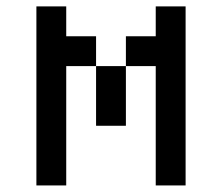

<svg xmlns="http://www.w3.org/2000/svg" viewBox="-20 -565 676 585"><path d="M90.9 -545.5V0H181.8V-363.6H272.7V-454.5H181.8V-545.5ZM454.5 -363.6V0H545.5V-545.5H454.5V-454.5H363.6V-363.6ZM272.7 -363.6V-181.8H363.6V-363.6Z"/></svg>

Font: Departure Mono
Style: Regular
Weight: 400
Monospace: yes
Designer: Helena Zhang
Version: Version 1.500;Glyphs 3.3.1 (3343)